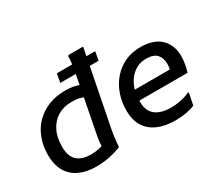

<svg xmlns="http://www.w3.org/2000/svg" viewBox="-138 -1044 1508 1340"><g transform="rotate(-30 616.5 -374.0)"><path d="M695 -690 682 -620H373L386 -690ZM481 -443Q466 -452 441 -459Q416 -466 373 -466Q310 -466 262.5 -437.5Q215 -409 188 -355.5Q161 -302 161 -227Q161 -152 198.5 -116Q236 -80 311 -80Q346 -80 376 -86.5Q406 -93 426 -104L403 -70Q402 -92 404 -118.5Q406 -145 411 -170L492 -589Q496 -609 501.5 -640Q507 -671 511 -701.5Q515 -732 514 -751L519 -760H638L521 -163Q515 -132 510.5 -97Q506 -62 505 -33L500 -25Q452 -7 403.5 2.5Q355 12 298 12Q224 12 167 -14Q110 -40 78.5 -93Q47 -146 47 -227Q47 -298 69.5 -358.5Q92 -419 135.5 -463.5Q179 -508 239.5 -532.5Q300 -557 376 -557Q416 -557 449 -549.5Q482 -542 500 -533Z M941 9Q857 9 797.5 -17.5Q738 -44 707 -95.5Q676 -147 676 -223Q676 -290 697 -350Q718 -410 757.5 -456.5Q797 -503 853.5 -530Q910 -557 979 -557Q1089 -557 1143.5 -502.5Q1198 -448 1198 -362Q1198 -329 1192 -297Q1186 -265 1178 -237H751V-319H1082Q1085 -330 1086 -341.5Q1087 -353 1087 -361Q1087 -410 1061 -438.5Q1035 -467 975 -467Q931 -467 896.5 -448Q862 -429 838 -397Q814 -365 801.5 -325.5Q789 -286 789 -244V-225Q789 -153 833.5 -118.5Q878 -84 954 -84Q1003 -84 1044 -93.5Q1085 -103 1108 -115H1117L1098 -19Q1072 -7 1030.5 1Q989 9 941 9Z"/></g></svg>

Font: Kufam Medium
Style: Italic
Weight: 500
Italic angle: -11°
Designer: Artur Schmal
Foundry: Original Type
Version: Version 1.301; ttfautohint (v1.8.3)